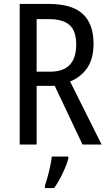

<svg xmlns="http://www.w3.org/2000/svg" viewBox="-20 -734 549 975"><path d="M228 -714Q345 -714 400 -663.5Q455 -613 455 -512Q455 -437 424 -390.5Q393 -344 336 -320L496 0H399L258 -298H166V0H80V-714ZM227 -637H166V-370H235Q367 -370 367 -508Q367 -577 333 -607Q299 -637 227 -637ZM327 71Q318 105 297.5 147.5Q277 190 255 221H208V210Q214 192 221.5 165Q229 138 235 109.5Q241 81 243 61H327Z"/></svg>

Font: Noto Sans Thai Cond
Style: Regular
Weight: 400
Width: 3
Designer: Monotype Design Team
Foundry: Monotype Imaging Inc.
Version: Version 2.002; ttfautohint (v1.8.4.7-5d5b)